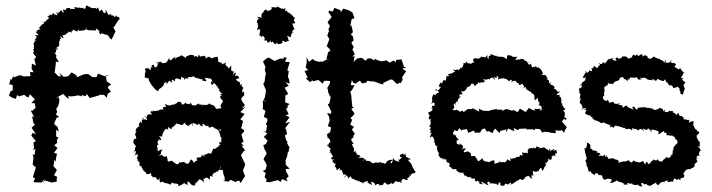

<svg xmlns="http://www.w3.org/2000/svg" viewBox="-20 -671 2636 711"><path d="M107 -452 113 -429 98 -435 97 -417 106 -401 103 -404H91L93 -389L66 -388L58 -392H51L33 -385L26 -389L28 -386L22 -375L20 -380L14 -359L27 -356V-336L19 -333L13 -317L26 -309L39 -305L43 -319L51 -314L70 -320L78 -313L86 -310L90 -322L97 -316L109 -303L96 -289H108L112 -272L101 -262L94 -261L107 -237L99 -241L104 -214L109 -211V-209L97 -198L113 -174L101 -179L96 -169L113 -148L104 -144L106 -123L102 -114L111 -120L108 -97L101 -100L104 -88L101 -61L113 -51C110 -42 107 -32 104 -23L102 -14L110 -11L104 2L106 4L134 5L145 -8L139 7L146 -3L175 6L174 4L190 2V-9L192 -16L180 -22L190 -40L189 -44L178 -55L182 -80L188 -72L187 -82L191 -102L180 -105L193 -123L181 -133L192 -142L191 -154L197 -161L188 -166V-191L198 -183L193 -201L182 -210L181 -216L190 -235L199 -238L187 -247L192 -257L188 -267L196 -280L200 -297L198 -312L188 -306L194 -312L214 -323L225 -312L235 -305L233 -316L241 -314L255 -315L269 -318L284 -314L282 -319L297 -315L302 -323L312 -308L334 -314L350 -319L353 -323L354 -319L365 -320L375 -309L379 -324L391 -332L379 -346L383 -353L392 -358L375 -370L372 -392H381L377 -390L369 -388L344 -398V-400L337 -385L318 -386L321 -387L306 -397L291 -396L274 -389L267 -385L262 -393L245 -403L233 -389L216 -386L201 -401L206 -388L196 -389L182 -403L183 -407L187 -437L186 -442H198L187 -459C192 -467 186 -469 182 -475C194 -477 182 -489 191 -487C191 -489 201 -501 186 -489C187 -497 204 -501 198 -502C200 -498 199 -508 199 -519C208 -519 193 -528 210 -527C205 -527 207 -520 203 -538C215 -525 221 -526 207 -544C208 -533 224 -546 216 -541C227 -541 226 -552 223 -546C235 -547 236 -558 231 -558C242 -545 242 -558 247 -547C239 -565 256 -550 249 -563C252 -559 268 -555 264 -553C268 -556 276 -570 272 -554C273 -560 280 -554 297 -561C300 -567 302 -571 300 -562C312 -555 318 -563 325 -555C317 -568 319 -560 329 -558C345 -561 332 -554 336 -565C351 -557 353 -547 340 -557C351 -552 344 -548 356 -542C350 -545 358 -541 354 -550C359 -544 375 -545 369 -541C376 -546 376 -540 384 -540C370 -542 383 -540 386 -531L392 -524L404 -544L399 -539L408 -554L399 -571L403 -572L414 -590L423 -601L418 -598L423 -601C421 -612 419 -604 412 -611C411 -614 407 -618 408 -604C407 -609 411 -613 405 -607C401 -616 392 -615 387 -611C395 -614 394 -622 384 -616C379 -616 382 -616 371 -636C372 -619 371 -621 365 -624C365 -624 372 -623 364 -624C353 -642 359 -636 348 -628C348 -638 337 -644 349 -644C333 -643 344 -634 333 -641C327 -642 315 -640 319 -642C319 -641 302 -651 300 -651C293 -635 299 -639 289 -639C288 -648 284 -635 274 -645C281 -641 262 -640 276 -643C260 -640 251 -651 257 -641C259 -632 245 -644 236 -634C243 -632 236 -637 241 -641C220 -645 223 -632 227 -635C220 -631 206 -643 216 -629C216 -623 212 -622 209 -632C198 -633 203 -620 186 -622C194 -626 194 -630 191 -612C192 -621 172 -613 182 -624C168 -618 170 -607 167 -620C170 -616 161 -615 154 -607C151 -612 168 -608 157 -599C144 -597 160 -593 143 -590C143 -588 143 -587 134 -594C143 -585 137 -590 145 -587C137 -577 136 -585 128 -571C121 -566 122 -570 134 -560C133 -566 116 -559 115 -558C122 -557 123 -557 112 -553C127 -537 126 -539 107 -542C113 -539 123 -533 105 -521C119 -525 117 -519 119 -524C106 -521 105 -506 103 -509C111 -499 101 -498 105 -495C107 -506 105 -488 106 -489C95 -491 111 -479 106 -485C104 -472 98 -478 114 -460C112 -457 109 -455 107 -452Z M870 -229 886 -249 870 -256 889 -275 875 -269 887 -281 874 -300C874 -300 876 -313 870 -303C883 -317 884 -322 884 -311C884 -332 886 -337 872 -325C882 -328 873 -343 883 -345C872 -352 882 -346 874 -353C880 -361 867 -362 872 -354C867 -356 867 -370 872 -365C864 -369 858 -368 854 -378C872 -385 871 -376 865 -383C861 -388 865 -393 849 -390C858 -406 852 -405 842 -394C846 -406 846 -409 854 -409C834 -402 850 -406 835 -411C836 -413 837 -416 836 -429C830 -422 829 -417 826 -417C827 -426 815 -424 818 -430C809 -428 822 -438 814 -441C817 -433 816 -441 801 -432C805 -446 794 -443 803 -436C782 -443 780 -456 787 -440C789 -457 786 -460 785 -461C775 -459 761 -457 763 -450C768 -449 761 -462 760 -455C759 -467 741 -457 742 -451C743 -468 731 -466 732 -461C724 -470 722 -451 717 -470C716 -471 714 -458 711 -459C711 -457 709 -469 699 -460C702 -469 684 -468 683 -468C685 -466 666 -464 668 -457C672 -452 661 -462 653 -466C653 -466 643 -465 639 -455C648 -460 638 -465 630 -453C627 -455 627 -453 632 -462C631 -457 615 -458 615 -447C617 -452 607 -442 607 -456C602 -459 610 -458 605 -454C600 -445 596 -436 587 -438C581 -435 576 -438 577 -449C577 -433 566 -446 565 -442C574 -427 566 -439 556 -443C567 -434 566 -433 558 -421C545 -426 556 -421 548 -432C541 -428 536 -426 547 -422C532 -424 539 -414 540 -411C527 -416 535 -420 518 -418C515 -403 527 -403 514 -402L524 -406L517 -401L516 -384L532 -380L530 -376L533 -370L542 -355L555 -340L564 -333L569 -340C566 -342 566 -342 566 -338C568 -343 583 -345 588 -361C580 -361 589 -364 581 -354C589 -367 596 -370 599 -361C592 -359 600 -373 596 -358C609 -372 601 -377 618 -364C614 -377 616 -379 627 -370C631 -375 623 -384 632 -377C629 -381 635 -381 635 -381C651 -377 650 -370 651 -388C653 -383 657 -383 671 -381C656 -371 662 -382 664 -383C673 -384 681 -372 676 -386C684 -387 686 -382 697 -389C702 -380 715 -382 708 -381C707 -385 727 -374 728 -378C737 -380 728 -381 729 -373C747 -369 747 -367 738 -383C754 -381 744 -381 759 -380C767 -379 764 -364 773 -360C757 -377 760 -368 764 -356C777 -363 768 -368 771 -364C773 -365 785 -351 784 -351C781 -349 776 -346 787 -351C784 -346 790 -343 798 -334C790 -344 785 -339 803 -323C785 -320 802 -317 805 -318C786 -315 802 -305 794 -302C800 -305 794 -299 797 -308L806 -296L796 -280L800 -270C786 -268 796 -272 782 -263C795 -262 796 -274 789 -269C776 -263 779 -278 770 -280C778 -264 767 -284 780 -277C767 -279 772 -283 752 -286C755 -287 758 -274 757 -289C746 -281 752 -283 729 -282C737 -290 733 -289 732 -280C718 -289 717 -279 716 -289C710 -279 699 -291 710 -282C691 -278 688 -282 687 -294C687 -285 683 -289 680 -285C669 -287 663 -289 668 -296C667 -283 647 -283 656 -281C650 -293 650 -295 638 -294C639 -290 629 -287 627 -285C624 -282 619 -285 626 -282C615 -289 616 -275 601 -283C612 -275 612 -278 590 -286C591 -281 602 -267 599 -276C589 -275 577 -275 586 -266C570 -264 573 -268 565 -259C568 -258 562 -263 563 -266C564 -263 562 -256 544 -262C553 -253 541 -261 539 -259C535 -250 542 -246 541 -255C544 -244 542 -247 531 -248C518 -243 531 -234 515 -238C518 -245 525 -233 524 -226C513 -234 503 -221 509 -236C514 -230 510 -228 505 -225C503 -218 511 -207 499 -221C492 -205 492 -208 501 -200C501 -206 488 -204 482 -189C487 -190 482 -193 481 -180C480 -191 486 -184 486 -185C480 -180 482 -168 478 -177C487 -161 486 -152 479 -158C471 -150 477 -144 473 -147C471 -141 487 -130 483 -126C486 -124 476 -128 481 -121C474 -119 487 -128 474 -105C486 -121 485 -107 478 -95C474 -96 477 -99 491 -99C489 -91 488 -84 487 -83C498 -74 489 -76 482 -79C488 -78 496 -69 499 -71C494 -75 497 -58 498 -55C507 -58 510 -49 501 -51C499 -51 506 -51 508 -46C509 -38 517 -38 515 -34C519 -36 518 -36 523 -26C521 -27 536 -25 535 -29C541 -32 543 -21 537 -24C547 -14 542 -24 546 -12C544 -18 561 -14 558 -13C563 -2 568 -1 570 -14C571 1 572 3 573 6C573 6 576 -4 594 9C587 2 597 8 597 8C607 8 609 16 615 10C610 1 626 9 630 10C623 15 631 1 630 9C638 9 643 11 639 17C642 18 650 17 663 6C666 13 663 6 678 17C672 18 674 2 676 0C686 7 685 16 702 16C703 10 706 -4 708 8C711 -5 721 -1 714 -9C725 -1 720 -12 735 4C736 -9 726 -9 728 -1C746 -20 746 -13 757 -6C761 -15 746 -22 755 -10C759 -15 755 -25 769 -15C759 -27 780 -28 772 -39C777 -30 769 -36 776 -30C786 -42 789 -33 787 -32C791 -43 783 -37 796 -44C796 -44 806 -53 794 -46C795 -47 795 -53 798 -57L795 -41L805 -42L807 -27L812 -13V2L806 -3L824 2L835 -5L854 4L855 0L866 -2L871 7L888 -20L886 -22L880 -39L881 -44L885 -52L888 -64L883 -73L875 -91L872 -96L883 -112L888 -114L874 -132L883 -130L873 -142L882 -145L874 -173L884 -184V-189L872 -197L874 -199L880 -223C876 -225 873 -227 870 -229ZM567 -136C558 -147 567 -150 569 -149C559 -159 574 -152 578 -152C573 -166 565 -171 565 -169C581 -163 584 -163 579 -178C573 -170 576 -174 582 -173C584 -174 585 -179 581 -177C589 -181 586 -194 599 -194C605 -187 601 -187 603 -202C604 -200 616 -187 616 -197C616 -203 617 -195 616 -197C617 -202 622 -197 630 -212C631 -203 633 -196 631 -214C648 -209 650 -210 654 -207C663 -214 657 -214 669 -217C660 -213 669 -210 677 -204C686 -213 694 -218 696 -205C689 -210 692 -200 694 -216C714 -210 711 -203 714 -213C726 -210 720 -199 735 -205C727 -207 725 -205 733 -213C744 -202 746 -202 753 -208C746 -204 758 -194 760 -200C768 -204 764 -201 774 -198C772 -205 776 -187 778 -198C775 -204 774 -192 777 -196C792 -184 798 -193 794 -194C798 -193 802 -181 787 -191L794 -177L797 -163L800 -162L799 -143C787 -149 794 -141 793 -135C800 -142 796 -135 796 -135C785 -126 785 -137 794 -130C783 -129 791 -139 790 -127C784 -130 788 -126 775 -119C768 -126 767 -110 765 -109C765 -109 764 -112 763 -102C753 -105 752 -100 758 -100C752 -109 751 -100 734 -97C741 -92 739 -88 727 -98C724 -80 726 -82 726 -90C719 -86 715 -90 707 -86C717 -68 703 -83 699 -67C695 -72 692 -81 687 -80C679 -71 683 -59 664 -68C659 -59 662 -73 669 -69C651 -77 646 -61 645 -74C644 -68 643 -62 633 -63C627 -70 618 -69 617 -80C619 -77 620 -71 613 -76C606 -71 599 -70 607 -75C596 -70 604 -83 597 -89C599 -87 600 -81 597 -94C587 -84 581 -98 577 -98C575 -98 584 -98 566 -94C584 -103 569 -103 582 -117C573 -119 567 -108 564 -113C563 -123 563 -123 564 -118C562 -132 560 -131 563 -134Z M1002 -512C1001 -507 1004 -515 1012 -507C1023 -510 1026 -510 1027 -517C1024 -518 1023 -521 1028 -520C1039 -512 1039 -517 1051 -521C1043 -528 1052 -520 1043 -539C1061 -529 1057 -536 1057 -539C1064 -549 1053 -546 1068 -554C1056 -541 1059 -545 1064 -557C1062 -560 1070 -563 1072 -562C1066 -568 1066 -577 1062 -584C1076 -582 1078 -591 1059 -598C1069 -585 1067 -594 1072 -606C1056 -611 1069 -606 1066 -600C1070 -614 1061 -610 1061 -617C1052 -619 1052 -619 1057 -623C1051 -619 1041 -630 1041 -632C1029 -627 1040 -634 1036 -644C1036 -634 1028 -641 1020 -638C1030 -636 1019 -641 1006 -647C1006 -647 1005 -641 996 -643C1008 -648 1004 -642 982 -645C989 -644 988 -637 979 -632C979 -634 980 -629 963 -632C962 -634 968 -625 968 -635C958 -638 951 -623 961 -622C960 -631 946 -625 948 -608C947 -610 960 -602 934 -609C933 -602 945 -600 945 -600C932 -605 927 -588 936 -582C931 -576 941 -585 933 -579C940 -579 933 -566 931 -559C946 -571 946 -550 940 -557C949 -561 936 -541 942 -538C945 -541 941 -549 947 -532C952 -542 952 -534 955 -538C959 -530 965 -532 955 -517C958 -527 978 -519 968 -511C970 -514 986 -516 980 -522C985 -523 982 -505 989 -518C989 -518 996 -507 1000 -507ZM965 -399 962 -387 960 -370V-369L955 -360L965 -337L964 -329L961 -311L956 -301L966 -293L953 -300L954 -282L953 -266C958 -266 960 -262 963 -260L957 -238L970 -232V-221L964 -211L969 -207L965 -183L953 -187L970 -177L957 -164L971 -150L964 -137L955 -134L959 -120L966 -107L967 -101L958 -86L956 -80L962 -72L968 -58L963 -42L953 -38L963 -31L964 -29L960 -16L968 -5L964 2L979 4L989 1L1009 -4L1019 3V2L1025 -8L1045 1L1040 -10L1049 -18L1039 -37L1038 -45L1053 -46L1038 -61V-72L1037 -76L1043 -91L1046 -108L1051 -112L1049 -119L1053 -123L1043 -141L1045 -145L1040 -151L1035 -169L1043 -175L1039 -194L1035 -195L1054 -220L1036 -214L1052 -237L1038 -244L1049 -248L1039 -269L1046 -272L1044 -278L1052 -286L1036 -292L1037 -320L1040 -318L1047 -324L1034 -346L1049 -353L1038 -367L1053 -361L1049 -382L1046 -384L1049 -406L1054 -403L1044 -411L1053 -441L1036 -442L1041 -459L1044 -451L1034 -461L1030 -454H1017L994 -444L1001 -443L975 -458L968 -455L955 -445V-440L963 -424L961 -414C961 -408 963 -403 965 -399Z M1183 -372 1202 -371 1201 -361 1191 -344 1194 -342 1195 -330 1202 -314 1205 -312 1199 -286 1197 -287 1194 -284 1207 -258 1206 -250 1191 -252 1198 -240 1201 -225 1194 -204 1206 -199 1203 -182 1190 -173V-177L1194 -158C1198 -164 1205 -149 1203 -142C1197 -149 1199 -133 1191 -129C1192 -140 1203 -139 1195 -133C1197 -117 1210 -126 1201 -113C1201 -113 1210 -101 1198 -107C1203 -110 1209 -100 1214 -89C1207 -94 1205 -82 1209 -81C1220 -83 1222 -80 1212 -80C1209 -83 1216 -71 1210 -67C1222 -76 1213 -59 1224 -66C1224 -66 1220 -53 1219 -57C1229 -44 1223 -49 1228 -40C1236 -50 1244 -52 1236 -38C1239 -40 1242 -44 1245 -42C1245 -39 1251 -29 1252 -23C1261 -32 1262 -16 1256 -13C1256 -29 1270 -22 1269 -8C1269 -11 1275 -17 1278 -18C1282 -12 1283 -15 1283 -5C1280 -15 1302 -4 1291 -2C1305 -9 1302 -10 1296 -5C1318 4 1307 5 1308 -3C1316 10 1327 -2 1323 14C1326 4 1324 4 1343 -1C1341 3 1343 15 1340 4C1361 17 1360 18 1353 2C1368 4 1373 12 1365 19C1378 5 1390 11 1382 16C1399 14 1400 10 1399 19C1395 5 1412 2 1407 5C1410 12 1419 18 1431 4C1430 12 1428 14 1443 4C1439 3 1440 -2 1442 5C1441 -7 1455 8 1463 1C1457 6 1472 6 1467 8C1464 -3 1471 -8 1473 -9C1481 -7 1487 1 1491 -9C1482 -9 1479 -18 1480 -10C1498 -11 1495 -18 1496 -21C1508 -23 1508 -31 1496 -14C1500 -23 1500 -29 1520 -31C1518 -30 1513 -33 1521 -37L1520 -33L1517 -36L1509 -50L1503 -64L1492 -77L1491 -79L1502 -81L1484 -90L1479 -108L1482 -101C1485 -99 1468 -96 1475 -103C1460 -99 1456 -92 1466 -89C1471 -90 1468 -88 1461 -81C1459 -75 1447 -88 1460 -72C1450 -74 1440 -74 1435 -88C1435 -86 1436 -78 1431 -66C1424 -68 1424 -71 1435 -79C1415 -81 1412 -71 1408 -67C1412 -62 1402 -65 1397 -69C1393 -60 1389 -74 1393 -72C1372 -63 1376 -75 1365 -66C1377 -72 1367 -68 1367 -68C1357 -62 1351 -75 1356 -70C1340 -82 1333 -69 1336 -79C1342 -85 1335 -71 1323 -89C1320 -80 1330 -80 1323 -75C1327 -91 1320 -84 1306 -88C1318 -90 1311 -95 1317 -86C1311 -106 1297 -91 1301 -105C1299 -103 1291 -116 1291 -103C1301 -114 1304 -119 1290 -107C1290 -112 1293 -128 1289 -123C1290 -124 1281 -138 1284 -137C1293 -141 1290 -135 1280 -153C1286 -158 1276 -155 1286 -160C1291 -161 1290 -173 1285 -163L1294 -176L1283 -191L1291 -201L1277 -210L1284 -227L1278 -234L1285 -240L1293 -250L1281 -268L1291 -273L1285 -275L1282 -301L1281 -317L1277 -331L1283 -337L1293 -355L1279 -356L1283 -375L1288 -365L1296 -361L1312 -372L1322 -362L1338 -366L1340 -372L1357 -369L1356 -370L1366 -369L1394 -359H1400L1399 -364L1425 -376L1418 -377L1433 -376L1451 -359L1457 -364H1465L1470 -374L1471 -378L1469 -385L1484 -407L1470 -417L1486 -421L1476 -423L1469 -445L1468 -441V-451L1447 -449L1445 -440L1438 -447L1423 -439L1407 -450L1408 -446L1393 -444L1378 -448L1367 -454V-447L1356 -453L1350 -455L1341 -454L1334 -446L1319 -457L1304 -455L1289 -442L1291 -451L1293 -463L1284 -461L1294 -470L1285 -488L1290 -496L1281 -513L1294 -526L1289 -522L1287 -536L1279 -544L1287 -552L1281 -578L1277 -573L1282 -600L1290 -603H1293L1285 -625L1273 -632L1272 -633L1251 -639L1243 -627L1239 -634L1218 -642L1212 -628L1199 -632L1196 -626L1208 -610L1205 -604L1193 -589L1202 -574L1196 -563L1199 -555L1197 -554L1192 -539L1203 -521L1200 -527L1190 -500L1200 -490L1203 -483L1208 -485L1195 -478L1189 -453L1202 -444L1190 -451L1176 -443H1165L1163 -442L1146 -446L1138 -453L1125 -442L1115 -459L1116 -440L1112 -421L1121 -412L1108 -408L1119 -384L1113 -380L1126 -369L1125 -366L1138 -373L1140 -370L1159 -375L1175 -361C1177 -365 1178 -371 1183 -372Z M2071 -187 2079 -200 2061 -221 2069 -232C2077 -226 2062 -222 2078 -230C2078 -230 2080 -235 2070 -236C2074 -258 2071 -256 2061 -265C2072 -257 2062 -265 2072 -264C2074 -267 2071 -269 2062 -281C2066 -270 2063 -274 2062 -289C2057 -283 2063 -296 2052 -294C2066 -288 2055 -305 2058 -311C2058 -311 2058 -307 2050 -316C2061 -324 2058 -318 2040 -319C2051 -332 2050 -326 2053 -333C2036 -328 2049 -337 2031 -343C2043 -349 2032 -341 2029 -344C2035 -342 2033 -351 2032 -352C2022 -359 2019 -354 2017 -362C2027 -374 2022 -366 2012 -362C2015 -376 2013 -371 2005 -378C2000 -389 2007 -378 2008 -377C2010 -385 1996 -392 2003 -393H1992C1982 -394 1991 -399 1991 -399C1991 -400 1982 -419 1976 -419C1980 -420 1968 -424 1971 -419C1968 -423 1954 -431 1962 -422C1953 -424 1947 -418 1947 -436C1948 -439 1953 -437 1939 -431C1933 -439 1929 -441 1943 -439C1926 -438 1925 -435 1934 -435C1931 -453 1924 -439 1917 -455C1919 -451 1917 -453 1907 -453C1908 -448 1901 -449 1903 -452C1886 -446 1886 -449 1896 -461C1874 -458 1876 -464 1876 -464C1868 -465 1875 -465 1862 -467C1857 -468 1857 -455 1857 -453C1854 -455 1847 -451 1853 -455C1834 -467 1834 -456 1825 -463C1824 -457 1824 -462 1817 -461C1828 -463 1823 -459 1821 -464C1804 -464 1811 -469 1794 -470C1806 -461 1786 -470 1790 -457C1790 -451 1783 -452 1785 -468C1773 -450 1777 -463 1773 -459C1759 -462 1760 -462 1760 -458C1763 -461 1752 -449 1741 -456C1739 -450 1733 -458 1743 -456C1729 -454 1729 -448 1737 -440C1718 -439 1730 -433 1724 -434C1716 -441 1707 -430 1710 -445C1709 -444 1701 -434 1702 -437C1689 -439 1701 -428 1694 -429C1696 -421 1689 -422 1687 -416C1691 -431 1686 -417 1677 -410C1677 -422 1671 -406 1660 -414C1656 -410 1657 -417 1667 -403C1663 -407 1654 -401 1653 -398C1655 -401 1650 -399 1639 -396C1649 -387 1631 -386 1634 -395C1634 -390 1633 -379 1630 -373C1630 -373 1637 -369 1623 -375C1620 -370 1619 -368 1616 -359C1616 -369 1610 -368 1605 -352C1606 -363 1602 -345 1613 -350C1606 -336 1600 -336 1593 -335C1592 -346 1604 -338 1606 -324C1606 -334 1591 -321 1590 -316C1596 -322 1595 -310 1587 -323C1579 -314 1579 -305 1581 -297C1584 -311 1580 -292 1577 -286C1587 -296 1591 -291 1589 -280C1587 -274 1573 -289 1583 -268C1573 -277 1575 -274 1581 -266C1582 -264 1584 -262 1566 -254C1564 -247 1579 -240 1568 -240C1567 -249 1568 -237 1568 -237C1565 -225 1576 -228 1579 -233C1569 -221 1578 -224 1574 -212C1570 -204 1583 -212 1568 -204C1577 -199 1579 -197 1569 -192C1581 -190 1571 -188 1574 -176C1576 -179 1586 -185 1575 -173C1579 -178 1570 -161 1572 -160C1577 -167 1583 -169 1587 -156C1592 -162 1581 -143 1594 -150C1588 -149 1581 -140 1591 -144C1589 -127 1597 -135 1601 -125C1600 -129 1596 -118 1598 -129C1596 -118 1603 -105 1606 -104C1602 -104 1614 -99 1606 -102C1603 -106 1604 -91 1606 -94C1607 -87 1621 -80 1622 -86C1616 -91 1631 -85 1616 -79C1635 -86 1625 -76 1633 -82C1630 -68 1642 -67 1645 -68C1641 -60 1646 -61 1653 -64C1649 -65 1641 -58 1644 -54C1654 -53 1649 -41 1667 -45C1672 -45 1672 -38 1669 -38C1670 -45 1670 -39 1676 -37C1673 -28 1676 -39 1688 -29C1684 -32 1680 -30 1695 -32C1696 -25 1704 -20 1697 -18C1706 -24 1702 -21 1714 -14C1717 -18 1716 -16 1728 -12C1722 -12 1722 -8 1739 -10C1740 -2 1733 -6 1743 1C1751 1 1741 -7 1757 4C1749 6 1750 8 1769 12C1753 -4 1769 2 1772 9C1773 0 1768 9 1789 15C1783 1 1779 9 1791 1C1799 13 1793 2 1792 8C1805 7 1813 10 1820 10C1822 16 1813 17 1826 12C1824 2 1836 6 1834 3C1829 19 1837 16 1845 17C1855 13 1842 3 1864 14C1861 9 1853 17 1870 6C1874 5 1875 12 1866 12C1875 14 1891 3 1893 -4C1885 5 1888 10 1889 2C1901 -6 1911 -8 1899 -2C1902 -7 1906 -12 1911 -5C1911 -1 1930 -12 1923 -14C1934 -19 1925 -15 1936 -20C1946 -15 1939 -13 1950 -9C1949 -22 1940 -21 1959 -22C1956 -17 1953 -22 1953 -38C1963 -34 1972 -33 1972 -41C1972 -31 1973 -36 1979 -46C1984 -52 1985 -50 1988 -38C1996 -45 1992 -52 2001 -47C1990 -52 1996 -49 2002 -60C1995 -71 2008 -73 2001 -60C2002 -73 2014 -71 2009 -83C2018 -81 2020 -71 2025 -91C2014 -85 2022 -92 2030 -96C2028 -85 2025 -103 2037 -92C2036 -106 2032 -113 2031 -105L2043 -102L2040 -116C2040 -119 2031 -106 2027 -120C2038 -119 2029 -107 2027 -116C2017 -116 2029 -120 2018 -110C2019 -123 2011 -123 2015 -112C2014 -113 1994 -126 1994 -126C1998 -125 1980 -123 1975 -121C1989 -132 1978 -117 1964 -133C1974 -131 1958 -114 1960 -124C1951 -126 1949 -114 1950 -124C1937 -120 1932 -121 1935 -103C1918 -110 1923 -99 1913 -109C1916 -99 1913 -93 1916 -92C1913 -96 1902 -101 1905 -92C1895 -88 1903 -79 1903 -89C1890 -94 1889 -85 1889 -85C1878 -88 1876 -78 1869 -86C1872 -68 1876 -75 1866 -77C1857 -80 1863 -76 1860 -83C1854 -69 1842 -64 1850 -70C1846 -73 1831 -66 1828 -75C1836 -74 1819 -68 1829 -68C1816 -69 1814 -63 1812 -64C1809 -80 1814 -76 1804 -77C1790 -72 1792 -67 1791 -71C1779 -73 1774 -73 1771 -76C1771 -76 1766 -82 1767 -87C1767 -83 1760 -81 1753 -74C1746 -73 1747 -91 1748 -79C1738 -89 1751 -80 1742 -88C1734 -97 1743 -94 1725 -92C1734 -86 1719 -98 1724 -99C1724 -107 1720 -107 1720 -105C1712 -115 1707 -107 1697 -107C1698 -118 1708 -119 1705 -121C1697 -122 1694 -121 1690 -117C1700 -136 1694 -126 1681 -144C1691 -128 1677 -132 1687 -135C1669 -136 1670 -139 1672 -154C1672 -149 1679 -153 1679 -153C1665 -170 1663 -168 1674 -175C1655 -163 1670 -176 1658 -173C1656 -180 1657 -175 1663 -189L1673 -185L1682 -197L1688 -187L1691 -190L1709 -193L1714 -179L1736 -188L1737 -180H1758L1764 -191L1774 -196L1785 -181L1786 -187L1804 -178L1809 -189L1813 -195L1830 -178L1833 -186L1855 -192L1854 -180L1862 -195L1885 -185L1882 -197L1898 -189L1903 -194L1930 -195V-190L1933 -192H1953L1959 -189L1962 -194L1979 -193L1989 -179L1993 -183L2017 -182L2012 -180L2039 -178L2036 -188L2056 -187L2059 -190L2070 -179ZM1897 -256 1880 -264 1877 -261 1857 -267 1851 -266 1839 -260 1841 -265H1819L1821 -268L1797 -263L1790 -260L1769 -261L1753 -269L1755 -258L1750 -260L1729 -271V-267H1712L1697 -256L1692 -262L1684 -257L1671 -265L1660 -261V-262C1666 -260 1668 -260 1654 -267C1670 -269 1657 -281 1661 -288C1673 -281 1664 -282 1664 -282C1664 -282 1671 -303 1675 -292C1677 -297 1668 -298 1689 -316C1674 -309 1682 -308 1682 -308C1679 -327 1686 -321 1693 -321C1691 -328 1687 -331 1689 -336C1692 -325 1706 -339 1706 -339C1701 -343 1707 -333 1711 -353C1709 -338 1715 -358 1723 -348C1715 -354 1721 -348 1725 -361C1734 -358 1728 -368 1739 -352C1749 -362 1742 -357 1750 -361C1747 -372 1760 -362 1756 -362C1764 -371 1765 -362 1773 -367C1780 -382 1767 -367 1770 -378C1782 -373 1794 -380 1786 -382C1802 -369 1787 -386 1805 -383C1813 -373 1817 -371 1806 -389C1818 -376 1825 -386 1817 -388C1819 -390 1830 -390 1824 -376C1844 -388 1846 -372 1844 -386C1844 -379 1861 -372 1859 -387C1850 -386 1855 -375 1868 -369C1862 -374 1882 -382 1873 -367C1887 -375 1892 -371 1889 -371C1893 -369 1885 -374 1897 -362C1897 -362 1902 -370 1901 -356C1909 -356 1920 -363 1913 -366C1918 -347 1927 -356 1916 -343C1916 -343 1932 -355 1926 -345C1934 -340 1928 -337 1930 -339C1934 -338 1950 -327 1948 -330V-325C1959 -326 1961 -309 1959 -306C1956 -319 1954 -317 1962 -298C1958 -298 1967 -305 1972 -309C1972 -289 1974 -285 1974 -299C1982 -288 1975 -276 1971 -284C1988 -278 1987 -274 1985 -263C1974 -263 1976 -260 1983 -269L1968 -267L1959 -269L1962 -261L1952 -264L1938 -271L1927 -256L1905 -269C1903 -264 1900 -260 1897 -256Z M2161 -49C2154 -55 2157 -43 2161 -34C2161 -34 2174 -41 2166 -41C2169 -26 2174 -29 2183 -22C2181 -34 2199 -28 2190 -29C2199 -29 2196 -14 2198 -23C2203 -23 2212 -20 2207 -24C2213 -17 2209 -7 2222 -5C2222 -5 2221 -6 2223 -7C2239 -11 2224 -10 2240 -8C2247 -3 2249 -9 2239 7C2249 7 2260 0 2261 -1C2263 -6 2261 -1 2267 -1C2274 5 2282 2 2269 1C2273 2 2289 5 2291 11C2282 14 2301 12 2306 13C2304 10 2297 13 2306 6C2318 15 2323 3 2321 9C2322 15 2331 12 2327 13C2327 13 2340 18 2343 10C2343 10 2340 19 2358 20C2353 2 2349 7 2363 8C2367 19 2370 3 2378 15C2390 18 2389 17 2388 19C2389 15 2410 5 2410 5C2410 10 2410 11 2418 15C2421 8 2437 -4 2440 6C2441 -5 2442 3 2452 -4C2452 10 2455 -5 2451 3C2471 3 2467 -2 2471 3C2480 -11 2468 -14 2488 -5C2492 -4 2487 -15 2499 -3C2499 -11 2504 -13 2501 -11C2508 -13 2504 -11 2513 -14C2514 -20 2516 -31 2509 -23C2513 -34 2513 -31 2515 -35C2515 -35 2519 -41 2523 -43C2538 -48 2537 -41 2542 -46C2533 -40 2539 -41 2538 -47C2547 -48 2550 -54 2551 -54C2553 -56 2553 -61 2551 -69C2547 -58 2558 -66 2559 -72C2561 -65 2566 -68 2558 -83C2562 -82 2570 -92 2557 -85C2568 -100 2555 -94 2572 -94C2569 -93 2568 -110 2567 -101C2573 -110 2567 -111 2578 -115C2566 -116 2575 -125 2577 -113C2576 -118 2565 -127 2562 -132C2573 -122 2576 -135 2568 -128C2575 -132 2568 -141 2573 -144C2563 -149 2562 -162 2559 -165C2559 -165 2571 -173 2556 -166C2571 -178 2572 -181 2565 -185C2556 -185 2564 -195 2553 -192C2550 -185 2563 -195 2543 -204C2549 -193 2556 -197 2547 -207C2546 -211 2550 -213 2548 -223C2530 -217 2543 -225 2533 -217C2527 -214 2538 -234 2528 -226C2518 -232 2520 -225 2510 -231C2521 -241 2517 -234 2509 -234C2513 -236 2510 -237 2506 -240C2506 -244 2495 -235 2492 -253C2490 -255 2485 -244 2486 -244C2483 -250 2475 -256 2466 -255C2479 -254 2467 -261 2474 -259C2466 -262 2453 -255 2462 -266C2451 -250 2449 -256 2437 -260C2444 -270 2448 -257 2432 -260C2442 -255 2433 -260 2435 -267C2428 -271 2410 -274 2423 -271C2406 -259 2399 -269 2410 -263C2393 -265 2404 -268 2391 -270C2391 -270 2379 -263 2390 -269C2384 -277 2376 -266 2378 -271C2375 -274 2356 -276 2358 -271V-274C2349 -272 2338 -274 2341 -266C2341 -263 2331 -268 2330 -275C2319 -277 2320 -276 2326 -265C2308 -274 2305 -270 2300 -282C2304 -281 2298 -279 2294 -277C2288 -284 2299 -269 2281 -275C2288 -276 2289 -281 2285 -279C2275 -289 2265 -273 2274 -289C2272 -293 2261 -276 2267 -286C2245 -288 2249 -292 2254 -282C2254 -297 2250 -293 2246 -293C2229 -287 2238 -295 2232 -299C2226 -301 2232 -308 2227 -297C2212 -298 2209 -314 2217 -316C2212 -313 2215 -315 2219 -319C2213 -321 2221 -334 2218 -340C2221 -331 2224 -343 2209 -338C2226 -333 2216 -352 2213 -342C2220 -350 2226 -354 2223 -354C2231 -352 2231 -358 2230 -359C2236 -369 2228 -359 2246 -361C2250 -355 2252 -366 2258 -370C2245 -379 2263 -364 2251 -363C2260 -376 2273 -366 2276 -383C2271 -369 2270 -385 2287 -386C2293 -372 2294 -383 2303 -371C2305 -370 2307 -381 2302 -383C2311 -372 2311 -374 2312 -384C2332 -383 2333 -382 2340 -386C2340 -386 2336 -373 2355 -377C2345 -385 2352 -385 2356 -380C2362 -389 2379 -376 2370 -384C2380 -370 2391 -378 2399 -372C2390 -379 2394 -379 2407 -374C2411 -376 2414 -376 2402 -374C2413 -368 2414 -379 2414 -379C2430 -374 2436 -365 2441 -376C2443 -378 2442 -374 2443 -377C2448 -364 2449 -362 2454 -370C2449 -360 2461 -364 2450 -368C2457 -352 2463 -354 2458 -354C2469 -359 2472 -348 2474 -346C2465 -348 2480 -342 2478 -346C2488 -351 2479 -338 2487 -351C2498 -343 2497 -344 2496 -338C2490 -343 2503 -333 2499 -325L2508 -320L2516 -343L2511 -355L2518 -366L2505 -376L2512 -380L2502 -382L2514 -405C2517 -398 2508 -403 2498 -419C2497 -411 2493 -415 2509 -425C2495 -416 2492 -411 2488 -417C2492 -418 2479 -418 2478 -427C2485 -429 2488 -437 2467 -439C2472 -438 2469 -430 2469 -437C2459 -444 2461 -447 2468 -447C2461 -437 2443 -434 2441 -448C2450 -446 2444 -446 2446 -439C2435 -440 2432 -453 2428 -447C2431 -448 2414 -460 2414 -451C2421 -456 2409 -454 2403 -461C2396 -466 2408 -447 2401 -461C2387 -452 2390 -453 2390 -453C2375 -456 2377 -458 2378 -465C2378 -460 2374 -467 2367 -466C2357 -464 2363 -452 2358 -470C2344 -471 2347 -454 2339 -471C2336 -460 2328 -468 2324 -469C2327 -466 2313 -459 2325 -458C2315 -459 2309 -455 2307 -453C2297 -470 2287 -457 2287 -463C2287 -468 2283 -453 2273 -454C2267 -451 2266 -464 2262 -456C2255 -453 2261 -454 2263 -445C2244 -452 2246 -445 2252 -455C2229 -455 2226 -441 2234 -454C2230 -453 2234 -450 2219 -435C2214 -451 2221 -436 2210 -439C2211 -435 2210 -430 2196 -438C2207 -428 2200 -431 2194 -424C2199 -418 2185 -419 2182 -427C2178 -428 2180 -417 2170 -418C2172 -413 2170 -417 2173 -406C2174 -409 2168 -405 2156 -414C2171 -407 2151 -395 2147 -408C2163 -399 2147 -402 2147 -402C2150 -399 2140 -395 2138 -380C2143 -389 2139 -376 2148 -386C2150 -371 2142 -369 2133 -365C2133 -365 2144 -362 2142 -370C2129 -353 2125 -357 2131 -357C2131 -360 2120 -345 2134 -358C2138 -337 2119 -351 2125 -335C2125 -335 2131 -330 2119 -330C2127 -331 2124 -323 2127 -329C2129 -326 2131 -313 2124 -303C2118 -304 2133 -312 2130 -303C2124 -290 2130 -298 2128 -296C2122 -287 2140 -284 2135 -276C2135 -276 2143 -269 2135 -264C2131 -273 2143 -266 2152 -273C2137 -253 2136 -262 2152 -265C2145 -248 2148 -253 2145 -252C2162 -240 2168 -242 2164 -253C2156 -250 2174 -231 2175 -238C2175 -225 2177 -227 2171 -238C2185 -220 2186 -224 2182 -229C2180 -227 2186 -217 2184 -227C2194 -222 2202 -216 2196 -225C2202 -213 2212 -213 2216 -220C2215 -207 2213 -212 2216 -217C2232 -210 2227 -212 2236 -209C2241 -202 2245 -217 2238 -200C2239 -197 2248 -208 2250 -197C2265 -213 2268 -209 2259 -207C2260 -206 2279 -197 2271 -211C2273 -194 2288 -202 2276 -202C2284 -201 2295 -190 2294 -205C2288 -190 2307 -192 2308 -195C2304 -192 2317 -197 2320 -187C2324 -205 2323 -197 2331 -188C2324 -193 2332 -199 2344 -187C2344 -202 2341 -201 2346 -186C2344 -196 2359 -196 2366 -183C2360 -199 2357 -200 2369 -190C2361 -197 2384 -184 2376 -192C2386 -199 2382 -191 2396 -180C2389 -194 2389 -184 2392 -189C2393 -194 2409 -189 2416 -185C2414 -187 2426 -183 2414 -174C2420 -181 2418 -174 2419 -173C2439 -188 2441 -187 2439 -182C2440 -177 2447 -183 2449 -176C2447 -172 2448 -166 2462 -173C2450 -183 2470 -178 2454 -174C2462 -161 2475 -175 2469 -169C2475 -163 2480 -166 2479 -159C2487 -158 2477 -143 2485 -155C2491 -151 2485 -143 2490 -146C2488 -137 2480 -136 2473 -123C2477 -119 2485 -124 2475 -125C2472 -112 2473 -108 2469 -121C2475 -106 2465 -103 2477 -97C2476 -108 2472 -111 2468 -94C2458 -90 2459 -90 2472 -103C2467 -87 2452 -85 2448 -81C2458 -80 2453 -91 2456 -87C2447 -91 2438 -83 2444 -86C2445 -83 2431 -78 2434 -74C2425 -70 2413 -78 2415 -84C2413 -82 2416 -71 2398 -81C2399 -68 2401 -70 2396 -78C2384 -64 2392 -69 2382 -63C2374 -77 2370 -70 2370 -61C2372 -61 2361 -70 2362 -76C2343 -64 2348 -74 2348 -68C2345 -73 2338 -67 2326 -77C2317 -64 2318 -70 2310 -74C2311 -73 2307 -71 2311 -76C2307 -81 2301 -71 2289 -73H2286C2279 -71 2277 -70 2270 -68C2276 -79 2258 -81 2266 -79C2258 -80 2262 -80 2249 -84C2258 -90 2253 -79 2254 -84C2241 -87 2239 -81 2228 -84C2239 -78 2232 -82 2225 -98C2227 -82 2230 -97 2221 -89C2221 -103 2222 -100 2212 -92C2209 -99 2197 -90 2197 -95C2209 -102 2201 -105 2186 -107C2191 -107 2195 -108 2193 -107C2192 -112 2180 -115 2171 -114C2176 -114 2173 -120 2171 -120C2162 -119 2168 -126 2166 -127C2170 -139 2151 -146 2145 -143H2154L2153 -130L2149 -121L2144 -123L2147 -106L2153 -84L2146 -73L2150 -74L2153 -55L2165 -41Z"/></svg>

Font: Charger Distortion
Style: 1
Weight: 400
Designer: Jasper
Foundry: Cannot Into Space Fonts
Version: Version 0.98